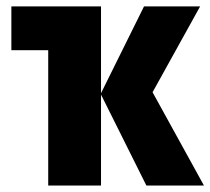

<svg xmlns="http://www.w3.org/2000/svg" viewBox="-20 -573 650 593"><path d="M598.1 -553.2 451.2 -288.1 609.9 0H432.1L292 -280.8V0H128.9V-418H15.1V-553.2H292V-285.2L424.8 -553.2Z"/></svg>

Font: Open Sans Condensed ExtraBold
Style: Regular
Weight: 800
Width: 3
Designer: Monotype Design Team
Foundry: Monotype Imaging Inc.
Version: Version 3.000; ttfautohint (v1.8.4)